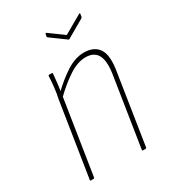

<svg xmlns="http://www.w3.org/2000/svg" viewBox="-160 -730 736 818"><g transform="rotate(-30 208.5 -320.5)"><path d="M302 0Q297 0 298 -4L351 -343Q361 -406 345 -436Q329 -466 287 -466Q248 -466 204.5 -437.5Q161 -409 115 -364L118 -389Q160 -430 204 -458.5Q248 -487 291 -487Q341 -487 363 -454Q385 -421 372 -345L319 -4Q318 0 313 0ZM46 0Q41 0 42 -4L99 -368Q105 -395 108 -423Q111 -451 112 -475Q112 -479 116 -479H130Q133 -479 133 -475Q131 -451 128 -425.5Q125 -400 121 -380V-375L63 -4Q62 0 57 0ZM355 -639Q363 -643 361 -637L359 -624Q358 -621 357 -620Q356 -619 353 -617L268 -568Q265 -565 262 -568L192 -619Q189 -621 188 -622.5Q187 -624 188 -627L190 -636Q191 -642 196 -639L266 -588Z"/></g></svg>

Font: Sofia Sans Condensed Thin
Style: Italic
Weight: 250
Italic angle: -9°
Version: Version 4.100